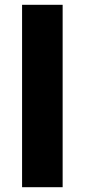

<svg xmlns="http://www.w3.org/2000/svg" viewBox="-20 -873 353 800"><path d="M241 -93H72V-853H241Z"/></svg>

Font: Noto Sans Kannada UI ExtraBold
Style: Regular
Weight: 800
Designer: Jelle Bosma - Monotype Design Team
Foundry: Monotype Imaging Inc.
Version: Version 2.005; ttfautohint (v1.8.4.7-5d5b)